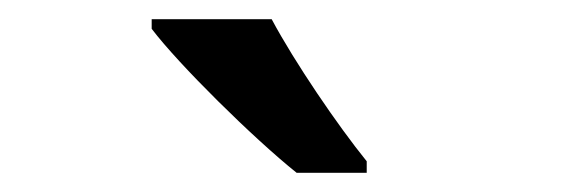

<svg xmlns="http://www.w3.org/2000/svg" viewBox="-20 -786 593 200"><path d="M263 -766H138V-756C166 -719 244 -642 289 -606H362V-618C332 -655 287 -721 263 -766Z"/></svg>

Font: Noto Sans Thai Medium
Style: Regular
Weight: 500
Designer: Monotype Design Team
Foundry: Monotype Imaging Inc.
Version: Version 1.901